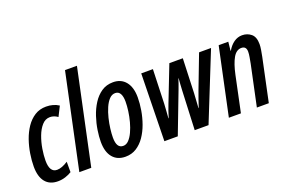

<svg xmlns="http://www.w3.org/2000/svg" viewBox="-98 -1098 2160 1447"><g transform="rotate(-20 982.0 -375.0)"><path d="M158.7 9.8Q93.3 9.8 58.6 -33Q23.9 -75.7 23.9 -156.2Q23.9 -204.6 32.5 -258.5Q41 -312.5 58.8 -364Q76.7 -415.5 105.2 -457.8Q133.8 -500 173.3 -525.1Q212.9 -550.3 265.1 -550.3Q322.8 -550.3 366.2 -522L327.1 -444.3Q297.9 -465.8 265.1 -465.8Q228 -465.8 201.2 -435.5Q174.3 -405.3 156.7 -358.6Q139.2 -312 130.9 -261Q122.6 -210 122.6 -168.5Q122.6 -73.7 182.1 -73.7Q220.2 -73.7 270 -106.4V-22.9Q249 -9.3 219.7 0.2Q190.4 9.8 158.7 9.8Z M332.5 0 494.1 -759.8H589.8L428.2 0Z M700.7 9.8Q635.3 9.8 598.9 -33.9Q562.5 -77.6 562.5 -158.7Q562.5 -200.2 570.3 -251.7Q578.1 -303.2 595.5 -355.7Q612.8 -408.2 640.9 -452.1Q668.9 -496.1 708.7 -523.2Q748.5 -550.3 801.8 -550.3Q866.2 -550.3 902.6 -505.4Q939 -460.4 939 -379.9Q939 -331.1 929.9 -277.3Q920.9 -223.6 902.6 -172.6Q884.3 -121.6 856 -80.3Q827.6 -39.1 789.1 -14.6Q750.5 9.8 700.7 9.8ZM711.4 -72.8Q736.3 -72.3 756.6 -93.3Q776.9 -114.3 792.7 -148.4Q808.6 -182.6 819.6 -223.6Q830.6 -264.6 836.2 -305.9Q841.8 -347.2 841.8 -381.3Q841.8 -422.4 828.9 -445.1Q815.9 -467.8 789.6 -467.8Q762.7 -467.8 741.7 -445.6Q720.7 -423.3 705.1 -387.5Q689.5 -351.6 679.2 -309.8Q668.9 -268.1 664.1 -227.8Q659.2 -187.5 659.2 -157.7Q659.2 -72.8 711.4 -72.8Z M1014.6 0 1025.4 -540H1119.1L1109.9 -265.1Q1108.4 -234.9 1106.2 -206.3Q1104 -177.7 1102.1 -151.9H1104.5Q1111.3 -175.8 1121.1 -203.9Q1130.9 -231.9 1140.1 -255.4L1251 -540H1358.9L1348.6 -263.2Q1347.2 -235.4 1345 -204.8Q1342.8 -174.3 1341.3 -146.5H1343.3Q1354 -178.2 1364.7 -210Q1375.5 -241.7 1387.7 -273.9L1489.3 -540H1585.4L1368.7 0H1257.8L1271.5 -314Q1272.5 -336.9 1274.2 -361.1Q1275.9 -385.3 1277.8 -409.2H1275.9Q1269.5 -388.7 1262.7 -369.4Q1255.9 -350.1 1248.5 -330.6L1122.1 0Z M1531.7 0 1646.5 -540H1723.6L1716.3 -469.7H1718.8Q1740.7 -507.8 1771 -529.1Q1801.3 -550.3 1836.9 -550.3Q1878.4 -550.3 1908.7 -525.4Q1939 -500.5 1939 -442.4Q1939 -422.9 1934.8 -397.5Q1930.7 -372.1 1925.3 -345.7L1852.1 0H1756.3L1825.7 -326.7Q1830.1 -351.1 1834.5 -375.2Q1838.9 -399.4 1838.9 -418Q1838.9 -462.4 1799.3 -462.4Q1758.8 -462.4 1732.7 -416.3Q1706.5 -370.1 1689 -287.6L1628.4 0Z"/></g></svg>

Font: Open Sans Condensed SemiBold
Style: Italic
Weight: 600
Width: 3
Italic angle: -12°
Designer: Monotype Design Team
Foundry: Monotype Imaging Inc.
Version: Version 3.000; ttfautohint (v1.8.4)